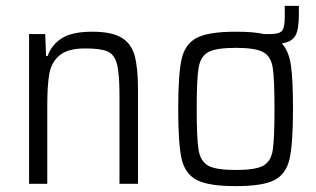

<svg xmlns="http://www.w3.org/2000/svg" viewBox="-20 -626 1077 654"><path d="M79 -510H134L137 -435H142Q156 -474 191 -496Q226 -518 294 -518Q360 -518 393.5 -498Q427 -478 438.5 -437Q450 -396 450 -321V0H387V-301Q387 -375 378.5 -407.5Q370 -440 347 -450.5Q324 -461 270 -461Q211 -461 183 -437.5Q155 -414 148 -375Q141 -336 141 -264V0H79Z M998 -606V-577Q998 -526 986.5 -505Q975 -484 940 -478Q964 -452 971 -403Q978 -354 978 -255Q978 -137 966.5 -85.5Q955 -34 915.5 -13Q876 8 783 8Q690 8 650 -13Q610 -34 598.5 -85.5Q587 -137 587 -255Q587 -373 598.5 -424.5Q610 -476 650 -497Q690 -518 783 -518Q846 -518 879 -510H900Q932 -510 941 -521.5Q950 -533 950 -568V-606ZM915 -255Q915 -357 909 -395.5Q903 -434 876.5 -448.5Q850 -463 783 -463Q716 -463 689.5 -448.5Q663 -434 656.5 -395Q650 -356 650 -255Q650 -154 656.5 -115Q663 -76 689.5 -61.5Q716 -47 783 -47Q850 -47 876.5 -61.5Q903 -76 909 -114.5Q915 -153 915 -255Z"/></svg>

Font: Saira Semi Condensed Light
Style: Regular
Weight: 300
Width: 4
Designer: Hector Gatti with collaboration of the Omnibus-Type team
Foundry: Omnibus-Type
Version: Version 1.001; ttfautohint (v1.8)